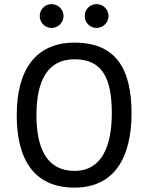

<svg xmlns="http://www.w3.org/2000/svg" viewBox="-20 -879 705 913"><path d="M334.5 13.2C521.5 13.2 605.5 -126.5 605.5 -340.8C605.5 -554.7 528.8 -676.3 334.5 -676.3C148.4 -676.3 59.6 -545.4 59.6 -331.5C59.6 -118.2 143.6 13.2 334.5 13.2ZM334.5 -66.4C205.1 -66.4 153.3 -169.9 153.3 -331.5C153.3 -493.2 205.1 -597.2 334.5 -597.2C464.4 -597.2 511.7 -509.8 511.7 -340.8C511.7 -185.1 464.4 -66.4 334.5 -66.4ZM439 -746.1C470.2 -746.1 496.1 -771.5 496.1 -802.7C496.1 -834.5 470.2 -859.4 439 -859.4C408.2 -859.4 382.8 -834.5 382.8 -802.7C382.8 -771.5 408.2 -746.1 439 -746.1ZM225.1 -746.1C256.3 -746.1 282.2 -771.5 282.2 -802.7C282.2 -834.5 256.3 -859.4 225.1 -859.4C194.3 -859.4 168.9 -834.5 168.9 -802.7C168.9 -771.5 194.3 -746.1 225.1 -746.1Z"/></svg>

Font: Basic
Style: Regular
Weight: 400
Designer: Magnus Gaarde
Foundry: Magnus Gaarde
Version: Version 1.001